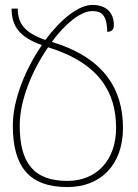

<svg xmlns="http://www.w3.org/2000/svg" viewBox="-20 -749 560 779"><path d="M479 -230C479 -386 403 -515 190 -579C245 -653 307 -704 354 -704C388 -704 414 -693 415 -620C429 -620 442 -626 442 -646C442 -700 409 -729 355 -729C298 -729 226 -670 164 -587C79 -616 52 -655 52 -714H27C27 -642 60 -598 150 -566C83 -469 32 -344 32 -240C32 -74 97 10 254 10C387 10 479 -79 479 -230ZM60 -240C60 -343 111 -464 175 -557H176C385 -492 451 -372 451 -230C451 -96 369 -15 254 -15C114 -15 60 -91 60 -240Z"/></svg>

Font: Noto Serif Armenian SemiCondensed Thin
Style: Regular
Weight: 100
Width: 4
Designer: Monotype Design Team
Foundry: Monotype Imaging Inc.
Version: Version 2.008